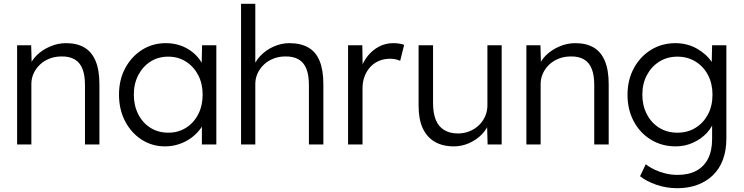

<svg xmlns="http://www.w3.org/2000/svg" viewBox="-20 -760 3913 1010"><path d="M70 -522H144L147 -413L135 -408Q145 -442 174 -470Q203 -498 243.5 -515.5Q284 -533 327 -533Q385 -533 424 -510Q463 -487 483 -439Q503 -391 503 -317V0H427V-313Q427 -365 413.5 -398.5Q400 -432 372 -448Q344 -464 303 -463Q269 -463 240 -451.5Q211 -440 190 -420Q169 -400 157 -374Q145 -348 145 -318V0H108Q101 0 92 0Q83 0 70 0Z M606 -262Q606 -341 639 -402Q672 -463 727.5 -498Q783 -533 852 -533Q893 -533 928 -521Q963 -509 990.5 -487.5Q1018 -466 1036.5 -437.5Q1055 -409 1062 -376L1040 -387L1043 -522H1118V0H1042V-128L1062 -141Q1055 -111 1035 -83.5Q1015 -56 986.5 -35Q958 -14 922.5 -2Q887 10 848 10Q780 10 725 -25.5Q670 -61 638 -122.5Q606 -184 606 -262ZM1046 -262Q1046 -320 1022.5 -365Q999 -410 958 -436Q917 -462 865 -462Q812 -462 771.5 -436Q731 -410 707.5 -365Q684 -320 684 -262Q684 -205 707 -159.5Q730 -114 771 -88Q812 -62 865 -62Q917 -62 958 -87.5Q999 -113 1022.5 -158.5Q1046 -204 1046 -262Z M1248 -740H1323V-408L1308 -393Q1319 -434 1349 -465.5Q1379 -497 1419.5 -515Q1460 -533 1502 -533Q1562 -533 1602 -510Q1642 -487 1661.5 -439Q1681 -391 1681 -317V0H1605V-313Q1605 -365 1591.5 -398.5Q1578 -432 1550 -448Q1522 -464 1480 -463Q1447 -463 1418 -451.5Q1389 -440 1368 -420Q1347 -400 1335 -374Q1323 -348 1323 -318V0H1286Q1279 0 1270 0Q1261 0 1248 0Z M1811 0V-522H1886L1888 -383L1880 -402Q1891 -437 1915.5 -467Q1940 -497 1974 -515Q2008 -533 2049 -533Q2066 -533 2081 -530.5Q2096 -528 2106 -524L2085 -440Q2072 -446 2058.5 -448.5Q2045 -451 2033 -451Q1999 -451 1972 -439Q1945 -427 1926 -405.5Q1907 -384 1897 -356Q1887 -328 1887 -296V0Z M2182 -203V-522H2258V-218Q2258 -165 2272.5 -129.5Q2287 -94 2316.5 -76Q2346 -58 2389 -58Q2422 -58 2450 -69.5Q2478 -81 2499 -101Q2520 -121 2532 -148Q2544 -175 2544 -205V-522H2619V0H2545L2542 -110L2554 -116Q2542 -81 2514 -52.5Q2486 -24 2447.5 -7Q2409 10 2368 10Q2308 10 2266.5 -14.5Q2225 -39 2203.5 -86Q2182 -133 2182 -203Z M2749 -522H2823L2826 -413L2814 -408Q2824 -442 2853 -470Q2882 -498 2922.5 -515.5Q2963 -533 3006 -533Q3064 -533 3103 -510Q3142 -487 3162 -439Q3182 -391 3182 -317V0H3106V-313Q3106 -365 3092.5 -398.5Q3079 -432 3051 -448Q3023 -464 2982 -463Q2948 -463 2919 -451.5Q2890 -440 2869 -420Q2848 -400 2836 -374Q2824 -348 2824 -318V0H2787Q2780 0 2771 0Q2762 0 2749 0Z M3347 167 3377 104Q3397 120 3423.5 132.5Q3450 145 3481 152.5Q3512 160 3544 160Q3602 160 3642.5 138.5Q3683 117 3704.5 75Q3726 33 3726 -29V-129L3738 -132Q3729 -94 3699 -61.5Q3669 -29 3626 -9.5Q3583 10 3535 10Q3462 10 3404.5 -25Q3347 -60 3314 -121.5Q3281 -183 3281 -261Q3281 -340 3314.5 -401.5Q3348 -463 3405 -498Q3462 -533 3533 -533Q3564 -533 3593 -525.5Q3622 -518 3646.5 -504Q3671 -490 3691 -472Q3711 -454 3724.5 -433Q3738 -412 3744 -390L3723 -393L3726 -522H3801V-32Q3801 31 3783 79.5Q3765 128 3730.5 161.5Q3696 195 3648.5 212.5Q3601 230 3543 230Q3485 230 3433 212Q3381 194 3347 167ZM3728 -262Q3728 -320 3704.5 -365Q3681 -410 3639 -436Q3597 -462 3544 -462Q3490 -462 3448.5 -436Q3407 -410 3383 -365Q3359 -320 3359 -262Q3359 -205 3382.5 -159.5Q3406 -114 3447.5 -88Q3489 -62 3544 -62Q3597 -62 3638.5 -87.5Q3680 -113 3704 -158Q3728 -203 3728 -262Z"/></svg>

Font: Our Lexend Light
Style: Regular
Weight: 300
Designer: Bonnie Shaver-Troup, Thomas Jockin
Foundry: Lexend
Version: Version 1.007